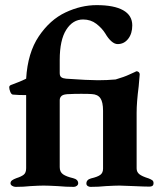

<svg xmlns="http://www.w3.org/2000/svg" viewBox="-20 -726 631 749"><path d="M21 -11Q21 -18 27 -22.5Q33 -27 44 -31Q63 -37 72.5 -44.5Q82 -52 82 -70V-355Q51 -355 30 -357Q24 -358 20 -368Q16 -378 16 -386Q16 -393 27 -396Q35 -399 51.5 -405.5Q68 -412 82 -419Q88 -520 131.5 -584.5Q175 -649 235.5 -677.5Q296 -706 357 -706Q425 -706 460.5 -686Q496 -666 496 -627Q496 -595 480 -574.5Q464 -554 439 -554Q427 -554 414.5 -565Q402 -576 391 -595Q378 -616 356 -633Q334 -650 304 -650Q264 -650 238.5 -610Q213 -570 213 -492V-441Q213 -429 219.5 -424.5Q226 -420 238 -419Q324 -413 362 -413Q397 -413 431 -416Q465 -426 484 -435Q513 -448 512 -448Q518 -448 521.5 -444.5Q525 -441 525 -436L521 -389Q513 -327 513 -286V-69Q513 -55 523.5 -46.5Q534 -38 560 -30Q570 -26 574.5 -22.5Q579 -19 579 -11Q579 2 563 2Q544 2 502 0Q462 -2 446 -2Q429 -2 393 0Q365 3 333 3Q327 3 322 -0.5Q317 -4 317 -10Q317 -25 335 -30Q361 -36 371.5 -44Q382 -52 382 -68V-294Q382 -328 371.5 -343Q361 -358 338 -359Q327 -360 297 -360Q267 -360 253 -359Q229 -359 221 -352.5Q213 -346 213 -335V-74Q213 -55 226 -46Q239 -37 265 -31Q285 -26 285 -11Q285 -5 279.5 -1Q274 3 268 3Q237 3 205 0Q167 -2 150 -2Q133 -2 99 0Q72 3 41 3Q34 3 27.5 -1Q21 -5 21 -11Z"/></svg>

Font: EB Garamond
Style: Bold
Weight: 700
Designer: Georg Duffner and Octavio Pardo
Foundry: Georg Duffner
Version: Version 1.000; ttfautohint (v1.6)